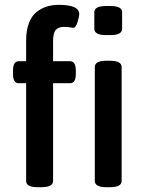

<svg xmlns="http://www.w3.org/2000/svg" viewBox="-20 -778 603 800"><path d="M225.1 -757.8Q310.1 -757.8 310.1 -719.2Q310.1 -708 302.7 -685.1Q295.4 -662.1 285.2 -662.1Q282.2 -662.1 270.8 -664.1Q259.3 -666 247.1 -666Q224.1 -666 212.6 -653.6Q201.2 -641.1 201.2 -606V-522.9H272Q295.9 -522.9 295.9 -483.9V-470.2Q295.9 -431.2 272 -431.2H201.2V-23.9Q201.2 2 151.9 2H137.2Q88.9 2 88.9 -23.9V-431.2H58.1Q34.2 -431.2 34.2 -470.2V-483.9Q34.2 -522.9 58.1 -522.9H88.9V-608.9Q88.9 -650.9 100.1 -680.9Q111.3 -710.9 131.3 -727.1Q151.4 -743.2 174.3 -750.5Q197.3 -757.8 225.1 -757.8ZM440.9 -752.9Q488.8 -752.9 488.8 -727.1V-658.2Q488.8 -631.8 440.9 -631.8H421.9Q373 -631.8 373 -658.2V-727.1Q373 -752.9 421.9 -752.9ZM438 -524.9Q486.8 -524.9 486.8 -499V-23.9Q486.8 2 438 2H423.8Q375 2 375 -23.9V-499Q375 -524.9 423.8 -524.9Z"/></svg>

Font: Asap Symbol
Style: Regular
Weight: 900
Designer: Tania Quindós, Elena González Miranda, Marcela Romero, Pablo Cosgaya
Foundry: Omnibus-Type
Version: Version 1.000;PS 001.000;hotconv 1.0.70;makeotf.lib2.5.58329